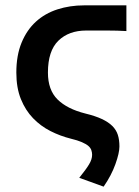

<svg xmlns="http://www.w3.org/2000/svg" viewBox="-20 -511 518 717"><path d="M367 186 276 153Q301 122 312.5 103Q324 84 324 67Q324 58 321 49.5Q318 41 310 34Q302 27 286 20Q270 13 245 7Q205 -3 168.5 -21.5Q132 -40 103.5 -69.5Q75 -99 58 -141Q41 -183 41 -240Q41 -304 60.5 -351.5Q80 -399 114 -430Q148 -461 194.5 -476Q241 -491 294 -491H452V-395Q419 -397 379.5 -397Q340 -397 302 -397Q237 -397 198 -359Q159 -321 159 -240Q159 -175 195 -139.5Q231 -104 299 -87Q336 -78 360.5 -66.5Q385 -55 399.5 -40.5Q414 -26 420 -7.5Q426 11 426 36Q426 60 411 102Q396 144 367 186Z"/></svg>

Font: Processing Sans Pro Semibold
Style: Regular
Weight: 600
Designer: Paul D. Hunt
Foundry: Adobe Systems Incorporated
Version: Version 2.020;PS 2.000;hotconv 1.0.86;makeotf.lib2.5.63406